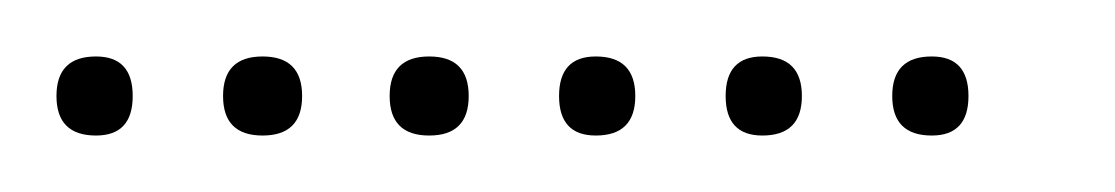

<svg xmlns="http://www.w3.org/2000/svg" viewBox="-20 -298 395 68"><path d="M14 -250Q0 -250 0 -264Q0 -278 14 -278Q27 -278 27 -264Q27 -250 14 -250ZM73 -250Q59 -250 59 -264Q59 -278 73 -278Q87 -278 87 -264Q87 -250 73 -250ZM132 -250Q118 -250 118 -264Q118 -278 132 -278Q146 -278 146 -264Q146 -250 132 -250ZM191 -250Q178 -250 178 -264Q178 -278 191 -278Q205 -278 205 -264Q205 -250 191 -250ZM250 -250Q237 -250 237 -264Q237 -278 250 -278Q264 -278 264 -264Q264 -250 250 -250ZM310 -250Q296 -250 296 -264Q296 -278 310 -278Q323 -278 323 -264Q323 -250 310 -250Z"/></svg>

Font: FRB American Cursive Just Xheight
Style: Italic
Weight: 400
Italic angle: -25°
Version: Version 2.0;Modular Font Editor K font №1